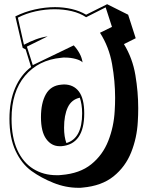

<svg xmlns="http://www.w3.org/2000/svg" viewBox="-20 -828 710 914"><path d="M570 -618Q611 -551 624.5 -470.5Q638 -390 638 -313Q638 -297 637.5 -280.5Q637 -264 636 -249Q632 -172 604.5 -103Q577 -34 520.5 11.5Q464 57 373 65Q368 66 363 66Q358 66 353 66Q293 66 234.5 42.5Q176 19 130 -14Q83 -48 54 -110Q25 -172 25 -263Q25 -346 52 -409Q79 -472 128 -509L102 -593L88 -600L53 -750Q97 -772 146 -783Q195 -794 242 -794Q283 -794 321.5 -785Q360 -776 390 -758L490 -808L590 -758L626 -646ZM390 -746Q360 -766 321 -775Q282 -784 240 -784Q195 -784 149.5 -774Q104 -764 65 -744L94 -615Q122 -630 150.5 -640.5Q179 -651 207 -655L108 -606L136 -518L331 -612Q347 -595 358.5 -574Q370 -553 373 -531Q364 -541 340 -547.5Q316 -554 289 -554Q285 -554 281 -554Q277 -554 272 -553Q163 -543 99 -467Q35 -391 35 -263Q35 -174 62.5 -114Q90 -54 138.5 -24Q187 6 249 6Q254 6 260 6Q266 6 272 5Q360 -2 414.5 -46Q469 -90 495.5 -157.5Q522 -225 526 -300Q527 -315 527.5 -331Q528 -347 528 -363Q528 -441 513.5 -523Q499 -605 456 -672L513 -700L483 -793ZM264 -132Q225 -132 200 -166.5Q175 -201 175 -270Q175 -338 198.5 -379.5Q222 -421 272 -425Q275 -425 278 -425.5Q281 -426 284 -426Q330 -426 355.5 -392.5Q381 -359 381 -288Q381 -141 272 -132ZM296 -147Q371 -169 371 -288Q371 -311 368 -329.5Q365 -348 360 -363Q320 -354 302.5 -316.5Q285 -279 285 -220Q285 -177 296 -147Z"/></svg>

Font: Rampart One
Style: Regular
Weight: 400
Designer: Fontworks Inc.
Foundry: Fontworks Inc.
Version: Version 1.100